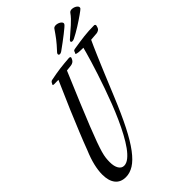

<svg xmlns="http://www.w3.org/2000/svg" viewBox="-304 -1067 1277 1277"><g transform="rotate(-45 334.5 -428.5)"><path d="M393.1 -711.9Q389.2 -703.1 380.4 -697.3Q371.6 -691.4 360.8 -689.9Q349.1 -688.5 338.4 -687.3Q327.6 -686 317.9 -685.1Q264.6 -559.6 227.1 -469.2Q189.5 -378.9 164.1 -314.9Q138.7 -251 123.5 -209.2Q108.4 -167.5 100.3 -139.2Q92.3 -110.8 90.1 -91.6Q87.9 -72.3 87.9 -53.2Q87.9 -13.2 101.8 9.5Q115.7 32.2 139.2 32.2Q161.6 32.2 185.5 13.2Q209.5 -5.9 233.4 -39.1Q257.3 -72.3 281.2 -116.7Q305.2 -161.1 327.9 -211.7Q350.6 -262.2 371.6 -316.4Q392.6 -370.6 411.1 -423.3Q429.7 -476.1 445.3 -524.4Q460.9 -572.8 472.9 -611.8Q484.9 -650.9 492.2 -678Q499.5 -705.1 502 -714.8Q491.7 -714.8 480.2 -715.1Q468.8 -715.3 459 -716.3Q449.2 -717.3 442.6 -719.2Q436 -721.2 436 -725.1Q436 -727.5 438.5 -730.2Q440.9 -732.9 441.9 -735.8V-737.8Q442.9 -742.7 446.3 -745.4Q449.7 -748 454.1 -749Q484.9 -753.9 510.3 -757.8Q535.6 -761.7 559.3 -764.4Q583 -767.1 606.9 -768.6Q630.9 -770 658.2 -770Q661.1 -770 664.6 -767.3Q668 -764.6 668 -759.8Q668 -758.3 667.5 -757.3Q667 -756.3 667 -754.9L663.1 -742.2Q660.2 -732.4 650.6 -726.8Q641.1 -721.2 631.8 -720.2Q616.7 -719.2 603.3 -718Q589.8 -716.8 576.2 -715.8Q567.4 -697.3 555.9 -671.1Q544.4 -645 531.5 -615Q518.6 -585 505.1 -553Q491.7 -521 479 -490.7Q448.7 -418.9 417 -340.8Q367.7 -220.7 325.4 -137.7Q283.2 -54.7 244.4 -3.2Q205.6 48.3 168.7 71.3Q131.8 94.2 94.2 94.2Q45.4 94.2 19.8 61.8Q-5.9 29.3 -5.9 -29.8Q-5.9 -67.9 5.1 -114.3Q16.1 -160.6 39.1 -214.8Q59.1 -268.6 87.9 -338.9Q112.3 -399.4 148.7 -485.4Q185.1 -571.3 233.9 -681.2H216.8Q212.9 -681.2 206.8 -680.9Q200.7 -680.7 195.3 -680.7Q189.9 -680.7 186 -681.6Q182.1 -682.6 182.1 -685.1Q182.1 -687 184.1 -689L188 -696.8Q193.8 -709.5 207 -710.9Q230.5 -715.8 252.2 -719.5Q273.9 -723.1 295.7 -726.1Q317.4 -729 339.8 -731Q362.3 -732.9 387.2 -734.9Q391.1 -734.9 395 -733.2Q398.9 -731.4 398.9 -726.1Q398.9 -725.1 398.4 -724.1Q397.9 -723.1 397.9 -722.2ZM456.1 -941.9Q459 -946.3 465.1 -948.7Q471.2 -951.2 478 -951.2Q485.8 -951.2 494.1 -949Q502.4 -946.8 509.5 -942.6Q516.6 -938.5 521 -933.1Q525.4 -927.7 525.4 -921.9Q525.4 -918 522 -913.1Q519.5 -909.2 506.1 -897.7Q492.7 -886.2 472.7 -870.6Q452.6 -855 428.5 -836.9Q404.3 -818.8 380.4 -801.8Q370.1 -794.9 362.3 -794.9Q351.1 -794.9 351.1 -805.2Q351.1 -809.6 356 -815.9Q376.5 -837.9 390.1 -853.8Q403.8 -869.6 414.3 -883.3Q424.8 -897 434.3 -910.6Q443.8 -924.3 456.1 -941.9ZM606 -941.9Q609.4 -946.3 615.2 -948.7Q621.1 -951.2 627.9 -951.2Q635.7 -951.2 644 -949Q652.3 -946.8 659.4 -942.6Q666.5 -938.5 670.9 -933.1Q675.3 -927.7 675.3 -921.9Q675.3 -917.5 672.4 -913.1Q670.4 -910.6 661.4 -903.6Q652.3 -896.5 638.4 -886.7Q624.5 -877 606.9 -865.2Q589.4 -853.5 571 -842Q552.7 -830.6 534.2 -820.1Q515.6 -809.6 500 -801.8Q494.1 -798.8 489.7 -797.9Q485.4 -796.9 481.9 -796.9Q476.1 -796.9 473.1 -799.3Q470.2 -801.8 470.2 -805.2Q470.2 -810.1 476.1 -815.9Q496.1 -834 514.2 -849.4Q532.2 -864.7 548.6 -879.4Q564.9 -894 579.3 -909.2Q593.8 -924.3 606 -941.9Z"/></g></svg>

Font: Mervale Script
Style: Regular
Weight: 400
Designer: Astigmatic (AOETI)
Foundry: Astigmatic (AOETI)
Version: Version 1.000